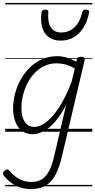

<svg xmlns="http://www.w3.org/2000/svg" viewBox="-36 -905 654 1319"><path d="M175 394Q118 394 72 370Q26 346 -7 305Q-16 295 -16 285.5Q-16 276 -4 267Q7 258 14.5 259Q22 260 30 269Q61 306 97.5 325.5Q134 345 180 345Q224 345 253.5 325.5Q283 306 303 266Q323 226 337 164L418 -183Q380 -112 341 -67.5Q302 -23 263 -3Q224 17 187 17Q147 17 117 -4.5Q87 -26 70.5 -66Q54 -106 54 -161Q54 -208 66.5 -258Q79 -308 104 -354.5Q129 -401 165.5 -438Q202 -475 250 -497Q298 -519 357 -519Q389 -519 423.5 -509Q458 -499 488 -481L492 -496Q494 -507 500.5 -511Q507 -515 520 -515Q537 -515 542.5 -508.5Q548 -502 545 -490L390 167Q372 246 344.5 296.5Q317 347 276.5 370.5Q236 394 175 394ZM200 -33Q238 -33 281.5 -66Q325 -99 369.5 -167Q414 -235 455 -340L478 -434Q441 -456 410 -463Q379 -470 352 -470Q306 -470 268 -451.5Q230 -433 201 -402Q172 -371 152 -331.5Q132 -292 121.5 -249Q111 -206 111 -165Q111 -127 120.5 -97Q130 -67 149.5 -50Q169 -33 200 -33ZM381 -626Q308 -626 273 -676.5Q238 -727 249 -819Q250 -829 256.5 -834Q263 -839 274 -839Q287 -839 292 -833.5Q297 -828 296 -819Q290 -753 313 -717.5Q336 -682 384 -682Q439 -682 476.5 -718.5Q514 -755 528 -818Q531 -829 536.5 -834Q542 -839 554 -839Q567 -839 572.5 -833Q578 -827 576 -817Q563 -755 535.5 -712.5Q508 -670 469 -648Q430 -626 381 -626ZM0 365H598V375H0ZM0 -20H598V0H0ZM0 -505H598V-500H0ZM0 -885H598V-875H0Z"/></svg>

Font: Playwrite AT Guides
Style: Italic
Weight: 400
Italic angle: -13.0072°
Designer: Veronika Burian, José Scaglione
Foundry: TypeTogether
Version: Version 1.002